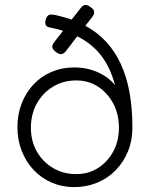

<svg xmlns="http://www.w3.org/2000/svg" viewBox="-20 -752 625 783"><path d="M351 -722Q360 -716 362.5 -709.5Q365 -703 363.5 -696.5Q362 -690 355 -681L328 -647Q376 -621 412 -582.5Q448 -544 472 -492.5Q496 -441 508 -376Q520 -311 520 -231Q520 -179 502 -135Q484 -91 452 -58Q420 -25 376.5 -7Q333 11 282 11Q233 11 190.5 -7.5Q148 -26 117 -59Q86 -92 68.5 -137Q51 -182 51 -234Q51 -286 68.5 -330.5Q86 -375 117 -408Q148 -441 190.5 -459Q233 -477 282 -477Q335 -477 378.5 -457.5Q422 -438 449 -405Q430 -477 392.5 -525.5Q355 -574 295 -604L250 -545Q244 -537 237.5 -533.5Q231 -530 224.5 -531.5Q218 -533 209 -539Q200 -546 196 -552.5Q192 -559 193.5 -565.5Q195 -572 201 -580L237 -626Q224 -631 210.5 -634Q197 -637 183 -640Q168 -643 165.5 -653Q163 -663 168 -677Q173 -689 181 -691.5Q189 -694 203 -691Q215 -689 227 -685.5Q239 -682 250.5 -679Q262 -676 272 -672L309 -719Q316 -728 322 -730.5Q328 -733 335 -731Q342 -729 351 -722ZM291 -42Q341 -42 380 -67Q419 -92 442 -134.5Q465 -177 465 -231Q465 -286 442 -329.5Q419 -373 380 -398.5Q341 -424 291 -424Q238 -424 196 -398.5Q154 -373 130 -329.5Q106 -286 106 -231Q106 -177 130 -134.5Q154 -92 196 -67Q238 -42 291 -42Z"/></svg>

Font: Fredoka Light Light
Style: Regular
Weight: 300
Version: Version 2.001